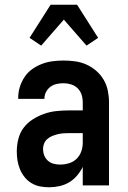

<svg xmlns="http://www.w3.org/2000/svg" viewBox="-20 -784 540 812"><path d="M188 8Q169 8 150 4.5Q131 1 114 -9Q97 -19 84.5 -34.5Q72 -50 64.5 -68Q57 -86 54 -105Q51 -124 51 -143Q51 -170 57.5 -196Q64 -222 79.5 -243Q95 -264 117.5 -278.5Q140 -293 165 -302Q190 -311 216.5 -314Q243 -317 269 -317H330V-351Q330 -368 325 -383.5Q320 -399 308.5 -410.5Q297 -422 281 -427Q265 -432 249 -432Q234 -432 220 -429Q206 -426 194 -417.5Q182 -409 175 -395.5Q168 -382 168 -368V-366H57V-371Q57 -394 64 -416.5Q71 -439 84 -458.5Q97 -478 116 -491.5Q135 -505 157 -513.5Q179 -522 202.5 -525Q226 -528 249 -528Q274 -528 298.5 -524.5Q323 -521 345.5 -511Q368 -501 387 -484.5Q406 -468 418.5 -446.5Q431 -425 436 -400.5Q441 -376 441 -351V0H330V-78Q320 -58 305.5 -41Q291 -24 272.5 -13Q254 -2 232 3Q210 8 188 8ZM234 -88Q253 -88 271.5 -93.5Q290 -99 303.5 -112Q317 -125 323.5 -143Q330 -161 330 -180V-221H269Q257 -221 245.5 -220Q234 -219 222.5 -216Q211 -213 200 -208.5Q189 -204 180 -196Q171 -188 166.5 -177Q162 -166 162 -154Q162 -140 167 -127Q172 -114 182.5 -104.5Q193 -95 206.5 -91.5Q220 -88 234 -88ZM154 -591 105 -624 194 -764H306L395 -624L346 -591L250 -701Z"/></svg>

Font: Iosevka Term
Style: Bold
Weight: 700
Monospace: yes
Designer: Belleve Invis
Foundry: Belleve Invis
Version: Version 30.0.1